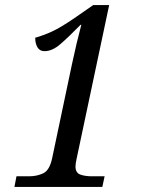

<svg xmlns="http://www.w3.org/2000/svg" viewBox="-20 -738 563 758"><path d="M37 0 45 -42H95Q126 -42 151 -54Q176 -66 186 -114L264 -484Q283 -573 301 -640H298Q250 -591 218 -563.5Q186 -536 156 -536Q137 -536 128 -551Q119 -566 119 -589Q151 -598 185 -613.5Q219 -629 273 -666L348 -718H411L283 -114Q278 -92 278 -81Q278 -56 296.5 -49Q315 -42 344 -42H393L384 0Z"/></svg>

Font: Noto Serif Tamil SemiCondensed
Style: Italic
Weight: 400
Width: 4
Italic angle: -12°
Designer: Indian Type Foundry, Tom Grace, and the Monotype Design Team
Foundry: Monotype Imaging Inc.
Version: Version 2.003; ttfautohint (v1.8.4.7-5d5b)